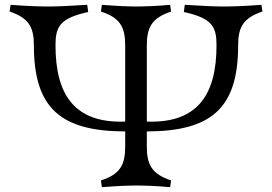

<svg xmlns="http://www.w3.org/2000/svg" viewBox="-20 -772 1132 799"><path d="M400 -21 404 7C465 2 515 0 547 0C579 0 639 2 688 7L692 -21C612 -48 591 -86 591 -162V-225C858 -226 971 -320 971 -583C971 -659 992 -697 1072 -724L1068 -752C988 -746 948 -745 906 -745C864 -745 820 -748 749 -752L745 -722C865 -696 881 -659 881 -583C881 -382 805 -258 591 -266V-583C591 -659 612 -697 692 -724L688 -752C639 -747 579 -745 547 -745C515 -745 465 -747 404 -752L400 -724C480 -698 501 -659 501 -583V-266C287 -258 211 -382 211 -583C211 -659 227 -696 347 -722L343 -752C272 -748 228 -745 186 -745C144 -745 104 -746 24 -752L20 -724C100 -697 121 -659 121 -583C121 -320 234 -226 501 -225V-162C501 -86 480 -47 400 -21Z"/></svg>

Font: Basteleur Moonlight
Style: Regular
Weight: 300
Designer: Keussel
Foundry: Keussel Studio
Version: Version 1.300;Glyphs 3.2 (3192)